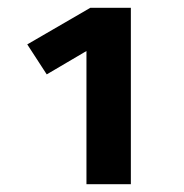

<svg xmlns="http://www.w3.org/2000/svg" viewBox="-20 -820 472 493"><path d="M316 -800H212L50 -706L100 -629L202 -689V-347H316Z"/></svg>

Font: Glow Sans SC Normal
Style: Bold
Weight: 700
Designer: Ryoko NISHIZUKA (kana, bopomofo & ideographs); Paul D. Hunt (Latin, Greek & Cyrillic); Sandoll Communications, Soo-young
Version: Version 0.93